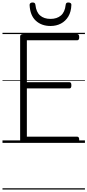

<svg xmlns="http://www.w3.org/2000/svg" viewBox="-20 -1149 703 1544"><path d="M169 0Q155 0 148.5 -5.5Q142 -11 142 -23V-856Q142 -866 149 -870.5Q156 -875 170 -875H600Q608 -875 612.5 -869.5Q617 -864 617 -850Q617 -836 612.5 -830.5Q608 -825 600 -825H196V-488H538Q546 -488 550 -482.5Q554 -477 554 -463Q554 -449 550 -443.5Q546 -438 538 -438H196V-50H600Q608 -50 612.5 -44.5Q617 -39 617 -25Q617 -11 612.5 -5.5Q608 0 600 0ZM386 -940Q314 -940 268 -982.5Q222 -1025 218 -1109Q218 -1118 224 -1123.5Q230 -1129 242 -1129Q254 -1129 259 -1124Q264 -1119 265 -1109Q271 -1052 302.5 -1024.5Q334 -997 386 -997Q438 -997 470 -1024.5Q502 -1052 508 -1109Q509 -1119 513.5 -1124Q518 -1129 529 -1129Q542 -1129 548.5 -1123.5Q555 -1118 554 -1109Q552 -1054 529.5 -1016.5Q507 -979 470 -959.5Q433 -940 386 -940ZM0 365H663V375H0ZM0 -20H663V0H0ZM0 -505H663V-500H0ZM0 -885H663V-875H0Z"/></svg>

Font: Playwrite IT Moderna Guides
Style: Regular
Weight: 400
Designer: Veronika Burian, José Scaglione
Foundry: TypeTogether
Version: Version 1.003